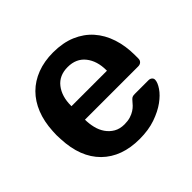

<svg xmlns="http://www.w3.org/2000/svg" viewBox="-135 -683 846 846"><g transform="rotate(-45 288.5 -260.0)"><path d="M290 10Q179 10 114 -54Q49 -118 44 -236Q43 -246 43 -261.5Q43 -277 44 -286Q47 -343 65 -388Q83 -433 114.5 -464.5Q146 -496 190.5 -513Q235 -530 290 -530Q351 -530 397 -510.5Q443 -491 474 -456Q505 -421 521 -372.5Q537 -324 537 -266V-245Q537 -234 530 -227.5Q523 -221 512 -221H180Q180 -196 186 -171Q192 -146 205.5 -126.5Q219 -107 239.5 -95Q260 -83 289 -83Q310 -83 326 -88Q342 -93 353.5 -100.5Q365 -108 372.5 -116Q380 -124 384 -129Q393 -140 398.5 -143Q404 -146 415 -146H501Q511 -146 517.5 -140Q524 -134 523 -125Q522 -109 506.5 -86Q491 -63 461.5 -41.5Q432 -20 389 -5Q346 10 290 10ZM180 -305H401V-308Q401 -366 372 -402.5Q343 -439 290 -439Q237 -439 208.5 -402.5Q180 -366 180 -308Z"/></g></svg>

Font: Fz Rubik Med
Style: Regular
Weight: 500
Designer: Hubert and Fischer
Foundry: Hubert and Fischer
Version: Vit hóa bi FontZin.com